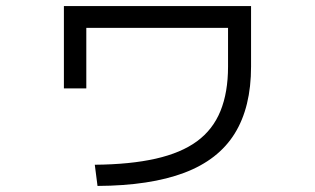

<svg xmlns="http://www.w3.org/2000/svg" viewBox="-20 -585 1040 634"><path d="M293 -41Q410 -42 494 -61Q578 -80 630.5 -118.5Q683 -157 708 -218.5Q733 -280 733 -365V-493H265V-293H191V-565H809V-365Q809 -231 755 -144Q701 -57 588.5 -14.5Q476 28 302 29Z"/></svg>

Font: M PLUS 1
Style: Regular
Weight: 400
Designer: Coji Morishita
Foundry: UNDERFOREST DESIGN
Version: Version 1.001